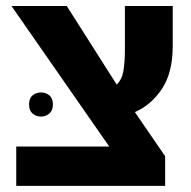

<svg xmlns="http://www.w3.org/2000/svg" viewBox="-20 -609 627 629"><path d="M521 0H33.2V-128.9H337.9L17.6 -589.4H198.7L362.3 -332Q379.4 -348.1 384.3 -376.7Q389.2 -405.3 389.2 -447.3V-589.4H545.9V-459Q545.9 -371.6 511 -318.6Q476.1 -265.6 421.9 -241.7L521 -97.2ZM75.2 -266.6Q75.2 -287.1 86.9 -296.6Q98.6 -306.2 114.3 -306.2Q129.9 -306.2 141.6 -296.6Q153.3 -287.1 153.3 -266.6Q153.3 -247.1 141.6 -237.1Q129.9 -227.1 114.3 -227.1Q98.6 -227.1 86.9 -236.8Q75.2 -246.6 75.2 -266.6Z"/></svg>

Font: Lunasima
Style: Bold
Weight: 700
Designer: The DocRepair Project, Monotype Design Team
Foundry: Google
Version: Version 2.009